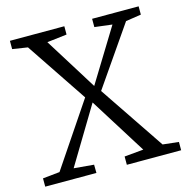

<svg xmlns="http://www.w3.org/2000/svg" viewBox="-109 -847 928 951"><g transform="rotate(-15 355.5 -371.5)"><path d="M94 -51.5 312.5 -376 103 -688.5 25 -700.5V-743H304V-700.5L202.5 -688.5L370.5 -419L536.5 -689.5L446.5 -700.5V-743H685V-700.5L606 -688.5L397 -386L622.5 -51.5L704 -42.5V0H425.5V-42.5L523.5 -51.5L341.5 -342L166.5 -51.5L269 -42.5L269.5 0H7V-42.5Z"/></g></svg>

Font: Merriweather 20pt Light
Style: Regular
Weight: 300
Version: Version 2.100